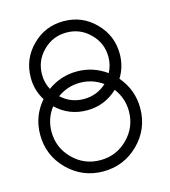

<svg xmlns="http://www.w3.org/2000/svg" viewBox="-117 -859 870 983"><g transform="rotate(-15 318.5 -368.0)"><path d="M44.9 -234.9C44.9 -161.6 70.8 -99.1 122.6 -47.4C174.3 3.9 236.8 29.8 310.1 29.8C383.3 29.8 445.8 3.9 497.6 -47.4C549.3 -99.1 575.2 -161.6 575.2 -234.9C575.2 -300.3 553.7 -357.9 511.2 -407.2C534.2 -444.3 545.9 -485.4 545.9 -529.8C545.9 -595.2 522.9 -650.9 477.1 -696.8C431.2 -743.2 375.5 -766.1 310.1 -766.1C244.6 -766.1 189 -743.2 143.1 -696.8C97.2 -650.9 74.2 -595.2 74.2 -529.8C73.7 -485.4 85.4 -444.8 108.9 -407.2C66.4 -357.9 44.9 -300.3 44.9 -234.9ZM105 -234.9C105 -280.8 119.1 -322.3 147 -358.9C192.9 -315.4 247.1 -293.9 310.1 -293.9C373 -293.9 427.2 -315.4 473.1 -358.9C501 -322.3 515.1 -280.8 515.1 -234.9C515.1 -178.2 495.1 -129.9 455.1 -89.8C415 -49.8 366.7 -29.8 310.1 -29.8C253.4 -29.8 205.1 -49.8 165 -89.8C125 -129.9 105 -178.2 105 -234.9ZM133.8 -529.8C133.8 -578.6 150.9 -620.1 185.1 -654.3C219.7 -689 261.2 -706.1 309.6 -706.1C358.4 -706.1 399.9 -689 434.1 -654.3C468.8 -620.1 485.8 -578.6 485.8 -529.8C485.8 -501.5 479 -474.6 465.8 -449.2C419.4 -482.9 367.2 -500 309.6 -500C252.4 -500 200.2 -482.9 153.8 -449.2C140.6 -474.1 133.8 -501 133.8 -529.8ZM189.9 -400.9C226.1 -426.8 266.1 -439.9 310.1 -439.9C354 -439.9 394 -426.8 430.2 -400.9C396 -369.6 356 -354 309.6 -354C263.7 -354 223.6 -369.6 189.9 -400.9Z"/></g></svg>

Font: Nemoy
Style: Medium
Weight: 500
Designer: BSozoo
Foundry: BSozoo
Version: Version 001.000